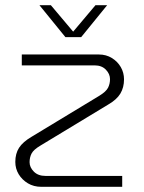

<svg xmlns="http://www.w3.org/2000/svg" viewBox="-20 -720 556 740"><path d="M139 0Q110 0 87.5 -13.5Q65 -27 52 -48.5Q39 -70 39 -96Q39 -128 53.5 -150.5Q68 -173 102 -193L363 -351Q389 -367 396.5 -382Q404 -397 404 -415Q404 -435 388 -451.5Q372 -468 345 -468H64V-510H361Q389 -510 411 -496.5Q433 -483 445.5 -461.5Q458 -440 458 -414Q458 -383 444 -359.5Q430 -336 397 -317L136 -159Q109 -143 101.5 -128Q94 -113 94 -95Q94 -75 110.5 -58.5Q127 -42 155 -42H451V0ZM232 -577 132 -700H176L262 -598L348 -700H393L293 -577Z"/></svg>

Font: MuseoModerno Thin ExtraLight
Style: Regular
Weight: 250
Version: Version 1.002